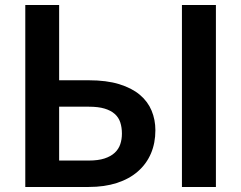

<svg xmlns="http://www.w3.org/2000/svg" viewBox="-20 -743 959 763"><path d="M332.5 -105Q370 -105 395.2 -113.2Q420.5 -121.5 436 -136Q451.5 -150.5 458 -170Q464.5 -189.5 464.5 -212Q464.5 -236.5 458 -256.5Q451.5 -276.5 436 -290.2Q420.5 -304 395.5 -311.5Q370.5 -319 333 -319H215V-105ZM333 -424Q403.5 -424 453.8 -408.5Q504 -393 535.8 -366.2Q567.5 -339.5 582.5 -303.2Q597.5 -267 597.5 -225.5Q597.5 -174.5 579.8 -133Q562 -91.5 528 -61.8Q494 -32 444.8 -16Q395.5 0 332.5 0H80.5V-723H215V-424ZM838 0H703V-723H838Z"/></svg>

Font: Lato 2
Style: Bold
Weight: 700
Designer: Lukasz Dziedzic with Adam Twardoch and Botio Nikoltchev
Foundry: tyPoland Lukasz Dziedzic
Version: Version 2.015; 2015-08-06; http://www.latofonts.com/